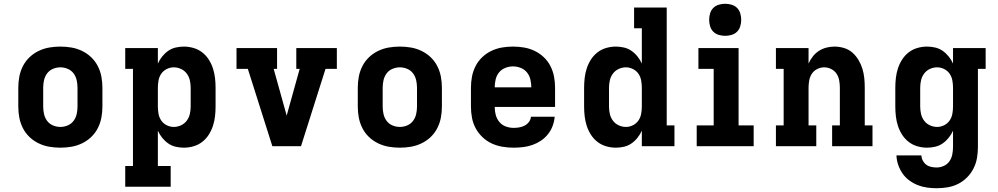

<svg xmlns="http://www.w3.org/2000/svg" viewBox="-20 -775 5290 1018"><path d="M300 8Q270 8 241 3Q212 -2 185 -15Q158 -28 136.5 -48.5Q115 -69 101.5 -95.5Q88 -122 82.5 -151Q77 -180 77 -210V-310Q77 -340 82.5 -369Q88 -398 101.5 -424.5Q115 -451 136.5 -471.5Q158 -492 185 -505Q212 -518 241 -523Q270 -528 300 -528Q330 -528 359 -523Q388 -518 415 -505Q442 -492 463.5 -471.5Q485 -451 498.5 -424.5Q512 -398 517.5 -369Q523 -340 523 -310V-210Q523 -180 517.5 -151Q512 -122 498.5 -95.5Q485 -69 463.5 -48.5Q442 -28 415 -15Q388 -2 359 3Q330 8 300 8ZM300 -102Q320 -102 339 -110Q358 -118 370 -134Q382 -150 386.5 -170Q391 -190 391 -210V-310Q391 -330 386.5 -350Q382 -370 370 -386Q358 -402 339 -410Q320 -418 300 -418Q280 -418 261 -410Q242 -402 230 -386Q218 -370 213.5 -350Q209 -330 209 -310V-210Q209 -190 213.5 -170Q218 -150 230 -134Q242 -118 261 -110Q280 -102 300 -102Z M644 215V105H685V-410H644V-520H817V-438Q826 -458 840 -475.5Q854 -493 872 -505.5Q890 -518 911.5 -523Q933 -528 955 -528Q981 -528 1006.5 -520.5Q1032 -513 1052.5 -497Q1073 -481 1087 -459Q1101 -437 1109 -412.5Q1117 -388 1120 -362Q1123 -336 1123 -310V-210Q1123 -184 1120 -158Q1117 -132 1109 -107.5Q1101 -83 1087 -61Q1073 -39 1052.5 -23Q1032 -7 1006.5 0.5Q981 8 955 8Q933 8 911.5 3Q890 -2 872 -14.5Q854 -27 840 -44.5Q826 -62 817 -82V105H885V215ZM901 -102Q921 -102 939.5 -110.5Q958 -119 970 -135Q982 -151 986.5 -170.5Q991 -190 991 -210V-310Q991 -330 986.5 -349.5Q982 -369 970 -385Q958 -401 939.5 -409.5Q921 -418 901 -418Q882 -418 864 -409Q846 -400 835 -384Q824 -368 820.5 -348.5Q817 -329 817 -310V-210Q817 -191 820.5 -171.5Q824 -152 835 -136Q846 -120 864 -111Q882 -102 901 -102Z M1424 0 1294 -410H1234V-520H1449V-410H1431L1497 -173Q1498 -170 1498.5 -167.5Q1499 -165 1500 -162Q1501 -165 1501.5 -167.5Q1502 -170 1503 -173L1569 -410H1551V-520H1766V-410H1706L1576 0Z M2100 8Q2070 8 2041 3Q2012 -2 1985 -15Q1958 -28 1936.5 -48.5Q1915 -69 1901.5 -95.5Q1888 -122 1882.5 -151Q1877 -180 1877 -210V-310Q1877 -340 1882.5 -369Q1888 -398 1901.5 -424.5Q1915 -451 1936.5 -471.5Q1958 -492 1985 -505Q2012 -518 2041 -523Q2070 -528 2100 -528Q2130 -528 2159 -523Q2188 -518 2215 -505Q2242 -492 2263.5 -471.5Q2285 -451 2298.5 -424.5Q2312 -398 2317.5 -369Q2323 -340 2323 -310V-210Q2323 -180 2317.5 -151Q2312 -122 2298.5 -95.5Q2285 -69 2263.5 -48.5Q2242 -28 2215 -15Q2188 -2 2159 3Q2130 8 2100 8ZM2100 -102Q2120 -102 2139 -110Q2158 -118 2170 -134Q2182 -150 2186.5 -170Q2191 -190 2191 -210V-310Q2191 -330 2186.5 -350Q2182 -370 2170 -386Q2158 -402 2139 -410Q2120 -418 2100 -418Q2080 -418 2061 -410Q2042 -402 2030 -386Q2018 -370 2013.5 -350Q2009 -330 2009 -310V-210Q2009 -190 2013.5 -170Q2018 -150 2030 -134Q2042 -118 2061 -110Q2080 -102 2100 -102Z M2703 8Q2673 8 2643.5 3Q2614 -2 2587 -14.5Q2560 -27 2538 -48Q2516 -69 2502 -95Q2488 -121 2482.5 -150.5Q2477 -180 2477 -210V-310Q2477 -340 2482.5 -369Q2488 -398 2501.5 -424.5Q2515 -451 2536.5 -471.5Q2558 -492 2585 -505Q2612 -518 2641 -523Q2670 -528 2700 -528Q2730 -528 2759 -523Q2788 -518 2815 -505Q2842 -492 2863.5 -471.5Q2885 -451 2898.5 -424.5Q2912 -398 2917.5 -369Q2923 -340 2923 -310V-208H2603Q2603 -186 2608.5 -165.5Q2614 -145 2627.5 -128.5Q2641 -112 2661.5 -104.5Q2682 -97 2703 -97Q2718 -97 2733 -99.5Q2748 -102 2761.5 -109Q2775 -116 2784.5 -128.5Q2794 -141 2795 -156H2921Q2919 -131 2910 -107Q2901 -83 2885 -63Q2869 -43 2848 -29Q2827 -15 2803 -6.5Q2779 2 2753.5 5Q2728 8 2703 8ZM2603 -312H2797Q2797 -333 2792 -354Q2787 -375 2774 -391Q2761 -407 2741 -415Q2721 -423 2700 -423Q2679 -423 2659 -415Q2639 -407 2626 -391Q2613 -375 2608 -354Q2603 -333 2603 -312Z M3245 8Q3219 8 3193.5 0.5Q3168 -7 3147.5 -23Q3127 -39 3113 -61Q3099 -83 3091 -107.5Q3083 -132 3080 -158Q3077 -184 3077 -210V-310Q3077 -336 3080 -362Q3083 -388 3091 -412.5Q3099 -437 3113 -459Q3127 -481 3147.5 -497Q3168 -513 3193.5 -520.5Q3219 -528 3245 -528Q3267 -528 3288.5 -523Q3310 -518 3328 -505.5Q3346 -493 3360 -475.5Q3374 -458 3383 -438V-625H3342V-735H3515V-110H3556V0H3383V-82Q3374 -62 3360 -44.5Q3346 -27 3328 -14.5Q3310 -2 3288.5 3Q3267 8 3245 8ZM3299 -102Q3318 -102 3336 -111Q3354 -120 3365 -136Q3376 -152 3379.5 -171.5Q3383 -191 3383 -210V-310Q3383 -329 3379.5 -348.5Q3376 -368 3365 -384Q3354 -400 3336 -409Q3318 -418 3299 -418Q3279 -418 3260.5 -409.5Q3242 -401 3230 -385Q3218 -369 3213.5 -349.5Q3209 -330 3209 -310V-210Q3209 -190 3213.5 -170.5Q3218 -151 3230 -135Q3242 -119 3260.5 -110.5Q3279 -102 3299 -102Z M3674 0V-110H3764V-410H3683V-520H3896V-110H3976V0ZM3825 -585Q3808 -585 3791 -590Q3774 -595 3762 -607Q3750 -619 3745 -636Q3740 -653 3740 -670Q3740 -687 3745 -704Q3750 -721 3762 -733Q3774 -745 3791 -750Q3808 -755 3825 -755Q3842 -755 3859 -750Q3876 -745 3888 -733Q3900 -721 3905 -704Q3910 -687 3910 -670Q3910 -653 3905 -636Q3900 -619 3888 -607Q3876 -595 3859 -590Q3842 -585 3825 -585Z M4094 0V-110H4135V-410H4094V-520H4267V-438Q4276 -458 4289.5 -475.5Q4303 -493 4321.5 -505Q4340 -517 4361.5 -522.5Q4383 -528 4404 -528Q4430 -528 4455 -520.5Q4480 -513 4499 -496.5Q4518 -480 4531.5 -457.5Q4545 -435 4552.5 -410.5Q4560 -386 4562.5 -361Q4565 -336 4565 -310V-110H4606V0H4392V-110H4433V-310Q4433 -329 4429.5 -348.5Q4426 -368 4415.5 -384Q4405 -400 4387 -409Q4369 -418 4350 -418Q4331 -418 4313 -409Q4295 -400 4284.5 -384Q4274 -368 4270.5 -348.5Q4267 -329 4267 -310V-110H4308V0Z M4946 223Q4921 223 4895.5 219.5Q4870 216 4846 206.5Q4822 197 4801 181.5Q4780 166 4765.5 145Q4751 124 4742.5 99.5Q4734 75 4733 49H4865Q4866 64 4873 77Q4880 90 4891.5 98.5Q4903 107 4917.5 110Q4932 113 4946 113Q4966 113 4984.5 104.5Q5003 96 5014 80Q5025 64 5029 44.5Q5033 25 5033 5V-82Q5024 -62 5010 -44.5Q4996 -27 4978 -14.5Q4960 -2 4938.5 3Q4917 8 4895 8Q4869 8 4843.5 0.5Q4818 -7 4797.5 -23Q4777 -39 4763 -61Q4749 -83 4741 -107.5Q4733 -132 4730 -158Q4727 -184 4727 -210V-310Q4727 -336 4730 -362Q4733 -388 4741 -412.5Q4749 -437 4763 -459Q4777 -481 4797.5 -497Q4818 -513 4843.5 -520.5Q4869 -528 4895 -528Q4917 -528 4938.5 -523Q4960 -518 4978 -505.5Q4996 -493 5010 -475.5Q5024 -458 5033 -438V-520H5206V-410H5165V5Q5165 34 5160 63Q5155 92 5141.5 118.5Q5128 145 5107 166Q5086 187 5060 200Q5034 213 5005 218Q4976 223 4946 223ZM4949 -102Q4968 -102 4986 -111Q5004 -120 5015 -136Q5026 -152 5029.5 -171.5Q5033 -191 5033 -210V-310Q5033 -329 5029.5 -348.5Q5026 -368 5015 -384Q5004 -400 4986 -409Q4968 -418 4949 -418Q4929 -418 4910.5 -409.5Q4892 -401 4880 -385Q4868 -369 4863.5 -349.5Q4859 -330 4859 -310V-210Q4859 -190 4863.5 -170.5Q4868 -151 4880 -135Q4892 -119 4910.5 -110.5Q4929 -102 4949 -102Z"/></svg>

Font: Iosevka Etoile Extrabold
Style: Regular
Weight: 800
Designer: Belleve Invis
Foundry: Belleve Invis
Version: Version 22.1.2; ttfautohint (v1.8.4)